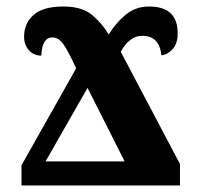

<svg xmlns="http://www.w3.org/2000/svg" viewBox="-20 -570 608 590"><path d="M46 0H533V-66L351 -411Q378 -460 417 -460Q470 -460 476 -400Q495 -402 510.5 -419Q526 -436 526 -468Q526 -550 438 -550Q397 -550 366.5 -525Q336 -500 314 -464Q297 -494 265.5 -522Q234 -550 175 -550Q112 -550 83 -524Q54 -498 54 -457Q54 -432 69 -415.5Q84 -399 107 -399Q109 -455 141 -455Q162 -455 178 -429.5Q194 -404 214 -360L46 -62ZM120 -74 249 -300 363 -74Z"/></svg>

Font: Noto Serif SemiCondensed Extra
Style: Regular
Weight: 800
Width: 4
Designer: Monotype Design Team
Foundry: Monotype Imaging Inc.
Version: Version 1.002